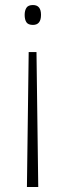

<svg xmlns="http://www.w3.org/2000/svg" viewBox="-20 -555 261 763"><path d="M143 -496Q143 -456 111 -456Q92 -456 85 -466.5Q78 -477 78 -496Q78 -513 85 -524Q92 -535 111 -535Q143 -535 143 -496ZM94 -348H125L132 188H87Z"/></svg>

Font: Noto Sans Georgian SemiCondensed ExtraLight
Style: Regular
Weight: 200
Width: 4
Designer: Monotype Design Team, Akaki Razmadze
Foundry: Google LLC
Version: Version 2.005; ttfautohint (v1.8.4.7-5d5b)